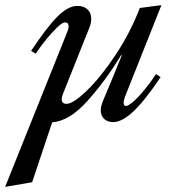

<svg xmlns="http://www.w3.org/2000/svg" viewBox="-95 -467 674 747"><path d="M512 -179 530 -167Q468 -75 424 -33.5Q380 8 345 8Q323 8 310 -4.5Q297 -17 297 -38Q297 -52 305 -73Q335 -143 379 -252H376Q315 -152 245 -74Q175 4 108 9L30 242L-75 260L166 -341Q172 -356 172 -364Q172 -380 158 -380Q144 -380 108.5 -341Q73 -302 44 -258L26 -269Q87 -361 128.5 -402.5Q170 -444 206 -444Q231 -444 245.5 -430.5Q260 -417 260 -393Q260 -376 251 -355L150 -102Q145 -89 145 -81Q145 -63 164 -63Q190 -63 244.5 -116Q299 -169 356 -255.5Q413 -342 449 -436L533 -447L391 -90Q386 -75 386 -69Q386 -47 406 -58.5Q426 -70 455.5 -104Q485 -138 512 -179Z"/></svg>

Font: Ibarra Real Nova
Style: Italic
Weight: 400
Italic angle: -22°
Designer: Jose Maria Ribagorda & Octavio Pardo
Foundry: Octavio Pardo
Version: Version 1.014